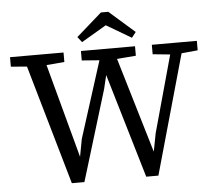

<svg xmlns="http://www.w3.org/2000/svg" viewBox="-57 -922 1106 990"><g transform="rotate(-5 495.5 -427.0)"><path d="M748 -621V-670H981V-621L897 -613L723 5H660L500 -535L483 -464L340 5H275L97 -614L14 -621V-670H291V-621L198 -613L329 -127L346 -218L472 -614L381 -621V-670H661V-621L563 -613L710 -120L728 -214L838 -612ZM539 -859 671 -743 649 -715 520 -791 391 -715 369 -743 501 -859Z"/></g></svg>

Font: Source Serif 4 SmText
Style: Regular
Weight: 400
Designer: Frank Grießhammer
Foundry: Adobe
Version: Version 4.005;hotconv 1.1.0;makeotfexe 2.6.0